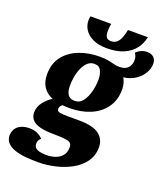

<svg xmlns="http://www.w3.org/2000/svg" viewBox="-212 -852 1002 1163"><g transform="rotate(20 289.0 -270.5)"><path d="M173 199Q131 199 91.5 195.5Q52 192 21 181.5Q-10 171 -28 152Q-46 133 -46 103Q-44 65 -17.5 44Q9 23 53 23Q84 23 106 33.5Q128 44 141 60Q130 68 126.5 77Q123 86 123 97Q123 121 144 131Q165 141 205 141Q234 141 260.5 132Q287 123 304 103Q321 83 321 52Q323 21 296 14Q269 7 210 7Q152 7 116 -2Q80 -11 63.5 -29.5Q47 -48 46 -77Q47 -114 69.5 -143Q92 -172 123 -192Q84 -208 62.5 -240Q41 -272 41 -320Q41 -390 77 -436.5Q113 -483 173.5 -506.5Q234 -530 305 -530Q340 -530 362.5 -525.5Q385 -521 402 -516.5Q419 -512 438 -512Q475 -512 493 -533Q511 -554 510 -583Q510 -607 496 -625Q511 -640 529 -647.5Q547 -655 566 -655Q592 -655 608 -640.5Q624 -626 624 -599Q624 -568 606 -538Q588 -508 556 -487Q524 -466 481 -461Q490 -446 495 -428Q500 -410 500 -388Q500 -320 465 -271.5Q430 -223 370.5 -198.5Q311 -174 237 -174Q227 -174 215.5 -174.5Q204 -175 192 -176Q185 -170 180.5 -163Q176 -156 176 -146Q176 -131 195.5 -127.5Q215 -124 254 -124H318Q408 -124 448.5 -93.5Q489 -63 488 -8Q487 44 458.5 83Q430 122 383.5 147.5Q337 173 282 186Q227 199 173 199ZM252 -226Q285 -226 305 -253Q325 -280 335 -319Q345 -358 345 -396Q345 -429 333 -453.5Q321 -478 290 -478Q265 -478 247 -461.5Q229 -445 217 -418Q205 -391 199.5 -359.5Q194 -328 195 -299Q195 -267 208 -246.5Q221 -226 252 -226ZM326 -592Q273 -592 237.5 -608.5Q202 -625 183.5 -652.5Q165 -680 165 -713Q165 -725 168 -740H302Q299 -727 298 -712.5Q297 -698 297 -687Q297 -668 305 -654.5Q313 -641 336 -641Q361 -641 376 -657Q391 -673 398.5 -696Q406 -719 410 -740H538Q530 -698 504.5 -664.5Q479 -631 435 -611.5Q391 -592 326 -592Z"/></g></svg>

Font: Sansita Swashed Light
Style: Bold
Weight: 700
Version: Version 1.003